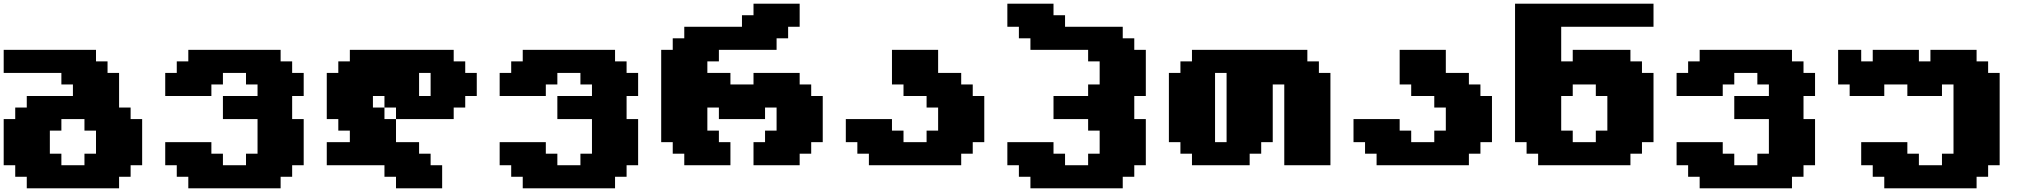

<svg xmlns="http://www.w3.org/2000/svg" viewBox="-20 -895 10977 1040"><path d="M125 125H625V62.5H687.5V0H750V-250H687.5V-312.5H625V-500H562.5V-562.5H500V-625H0V-500H312.5V-437.5H375V-375H125V-312.5H62.5V-250H0V0H62.5V62.5H125ZM437.5 0H312.5V-62.5H250V-187.5H312.5V-250H437.5V-187.5H500V-62.5H437.5Z M1000 125H1500V62.5H1562.5V0H1625V-250H1562.5V-375H1625V-500H1562.5V-562.5H1500V-625H1000V-562.5H937.5V-500H875V-375H1125V-437.5H1187.5V-500H1312.5V-437.5H1375V-375H1187.5V-250H1375V-62.5H1312.5V0H1187.5V-62.5H1125V-125H875V0H937.5V62.5H1000Z M2125 125H2375V0H2312.5V-62.5H2250V-125H2125V-250H2062.5V-312.5H2000V-375H2062.5V-312.5H2125V-250H2437.5V-312.5H2500V-375H2562.5V-500H2500V-562.5H2437.5V-625H1875V-562.5H1812.5V-500H1750V-250H1812.5V-187.5H1875V-125H1750V0H2062.5V62.5H2125ZM2312.5 -375H2250V-500H2312.5Z M2811.5 125H3311.5V62.5H3374V0H3436.5V-250H3374V-375H3436.5V-500H3374V-562.5H3311.5V-625H2811.5V-562.5H2749V-500H2686.5V-375H2936.5V-437.5H2999V-500H3124V-437.5H3186.5V-375H2999V-250H3186.5V-62.5H3124V0H2999V-62.5H2936.5V-125H2686.5V0H2749V62.5H2811.5Z M4061.5 0H4311.5V-62.5H4374V-125H4436.5V-375H4374V-437.5H4311.5V-500H4061.5V-437.5H3936.5V-500H3811.5V-562.5H3874V-625H4186.5V-687.5H4249V-750H4311.5V-875H4061.5V-812.5H3999V-750H3686.5V-687.5H3624V-625H3561.5V-125H3624V-62.5H3686.5V0H3936.5V-125H3874V-187.5H3811.5V-312.5H3874V-250H4124V-312.5H4186.5V-187.5H4124V-125H4061.5Z M4686.5 0H5186.5V-62.5H5249V-125H5311.5V-375H5249V-437.5H5186.5V-500H5061.5V-625H4811.5V-437.5H4874V-375H4999V-312.5H5061.5V-187.5H4999V-125H4874V-187.5H4811.5V-250H4561.5V-125H4624V-62.5H4686.5Z M5561.5 125H6061.5V62.5H6124V0H6186.5V-250H6124V-375H6186.5V-625H6124V-687.5H6061.5V-750H5749V-812.5H5686.5V-875H5436.5V-750H5499V-687.5H5561.5V-625H5874V-562.5H5936.5V-437.5H5874V-375H5686.5V-250H5874V-187.5H5936.5V-62.5H5874V0H5749V-62.5H5686.5V-125H5436.5V0H5499V62.5H5561.5Z M6936.5 0H7186.5V-500H7124V-562.5H7061.5V-625H6436.5V-562.5H6374V-500H6311.5V-125H6374V-62.5H6436.5V0H6749V-62.5H6811.5V-125H6874V-437.5H6936.5ZM6624 -125H6561.5V-500H6624Z M7436.5 0H7936.5V-62.5H7999V-125H8061.5V-375H7999V-437.5H7936.5V-500H7811.5V-625H7561.5V-437.5H7624V-375H7749V-312.5H7811.5V-187.5H7749V-125H7624V-187.5H7561.5V-250H7311.5V-125H7374V-62.5H7436.5Z M8311.5 0H8811.5V-62.5H8874V-125H8936.5V-500H8874V-562.5H8811.5V-625H8499V-562.5H8436.5V-750H8936.5V-875H8186.5V-125H8249V-62.5H8311.5ZM8624 -125H8499V-187.5H8436.5V-375H8499V-437.5H8624V-375H8686.5V-187.5H8624Z M9186.5 125H9686.5V62.5H9749V0H9811.5V-250H9749V-375H9811.5V-500H9749V-562.5H9686.5V-625H9186.5V-562.5H9124V-500H9061.5V-375H9311.5V-437.5H9374V-500H9499V-437.5H9561.5V-375H9374V-250H9561.5V-62.5H9499V0H9374V-62.5H9311.5V-125H9061.5V0H9124V62.5H9186.5Z M10186.5 125H10686.5V62.5H10749V0H10811.5V-500H10749V-562.5H10686.5V-625H10436.5V-562.5H10374V-625H10124V-562.5H10061.5V-625H9936.5V-437.5H9999V-375H10186.5V-437.5H10311.5V-375H10499V-437.5H10561.5V-62.5H10499V0H10374V-62.5H10311.5V-125H10061.5V0H10124V62.5H10186.5Z"/></svg>

Font: Faithful 32x
Style: Bold
Weight: 400
Foundry: Faithful Resource Pack
Version: Version 1.0; January 27, 2023